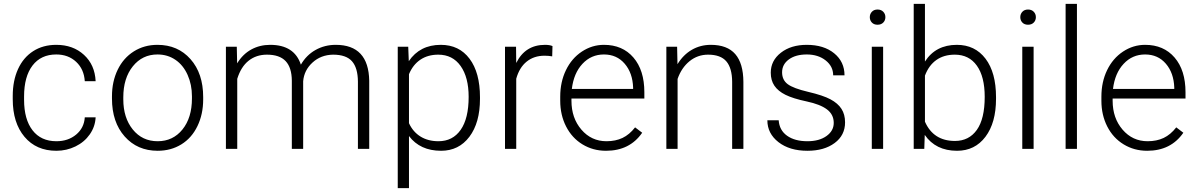

<svg xmlns="http://www.w3.org/2000/svg" viewBox="-20 -770 6189 993"><path d="M271.5 -39.6Q332.5 -39.6 373.8 -74Q415 -108.4 418.5 -163.1H474.6Q472.2 -114.7 444.3 -75Q416.5 -35.2 370.4 -12.7Q324.2 9.8 271.5 9.8Q167.5 9.8 106.7 -62.5Q45.9 -134.8 45.9 -256.8V-274.4Q45.9 -352.5 73.2 -412.6Q100.6 -472.7 151.6 -505.4Q202.6 -538.1 271 -538.1Q357.9 -538.1 414.3 -486.3Q470.7 -434.6 474.6 -350.1H418.5Q414.6 -412.1 373.8 -450.2Q333 -488.3 271 -488.3Q191.9 -488.3 148.2 -431.2Q104.5 -374 104.5 -271V-253.9Q104.5 -152.8 148.2 -96.2Q191.9 -39.6 271.5 -39.6Z M559.1 -272Q559.1 -348.1 588.6 -409.2Q618.2 -470.2 672.1 -504.2Q726.1 -538.1 794.4 -538.1Q899.9 -538.1 965.3 -464.1Q1030.8 -390.1 1030.8 -268.1V-255.9Q1030.8 -179.2 1001.2 -117.9Q971.7 -56.6 918 -23.4Q864.3 9.8 795.4 9.8Q690.4 9.8 624.8 -64.2Q559.1 -138.2 559.1 -260.3ZM617.7 -255.9Q617.7 -161.1 666.7 -100.3Q715.8 -39.6 795.4 -39.6Q874.5 -39.6 923.6 -100.3Q972.7 -161.1 972.7 -260.7V-272Q972.7 -332.5 950.2 -382.8Q927.7 -433.1 887.2 -460.7Q846.7 -488.3 794.4 -488.3Q716.3 -488.3 667 -427Q617.7 -365.7 617.7 -266.6Z M1204.6 -528.3 1206.5 -442.4Q1235.8 -490.2 1279.8 -514.2Q1323.7 -538.1 1377.4 -538.1Q1502.4 -538.1 1536.1 -435.5Q1564.5 -484.9 1611.8 -511.5Q1659.2 -538.1 1716.3 -538.1Q1886.2 -538.1 1889.6 -352.5V0H1831.1V-348.1Q1830.6 -418.9 1800.5 -453.1Q1770.5 -487.3 1702.6 -487.3Q1639.6 -486.3 1596.2 -446.5Q1552.7 -406.7 1547.9 -349.6V0H1489.3V-352.5Q1488.8 -420.4 1457.3 -453.9Q1425.8 -487.3 1360.4 -487.3Q1305.2 -487.3 1265.6 -455.8Q1226.1 -424.3 1207 -362.3V0H1148.4V-528.3Z M2462.4 -258.8Q2462.4 -135.3 2407.7 -62.7Q2353 9.8 2261.2 9.8Q2152.8 9.8 2095.2 -66.4V203.1H2037.1V-528.3H2091.3L2094.2 -453.6Q2151.4 -538.1 2259.8 -538.1Q2354.5 -538.1 2408.4 -466.3Q2462.4 -394.5 2462.4 -267.1ZM2403.8 -269Q2403.8 -370.1 2362.3 -428.7Q2320.8 -487.3 2246.6 -487.3Q2192.9 -487.3 2154.3 -461.4Q2115.7 -435.5 2095.2 -386.2V-132.8Q2116.2 -87.4 2155.3 -63.5Q2194.3 -39.6 2247.6 -39.6Q2321.3 -39.6 2362.5 -98.4Q2403.8 -157.2 2403.8 -269Z M2835.9 -478.5Q2817.4 -481.9 2796.4 -481.9Q2741.7 -481.9 2703.9 -451.4Q2666 -420.9 2649.9 -362.8V0H2591.8V-528.3H2648.9L2649.9 -444.3Q2696.3 -538.1 2798.8 -538.1Q2823.2 -538.1 2837.4 -531.7Z M3114.3 9.8Q3046.9 9.8 2992.4 -23.4Q2938 -56.6 2907.7 -116Q2877.4 -175.3 2877.4 -249V-270Q2877.4 -346.2 2907 -407.2Q2936.5 -468.3 2989.3 -503.2Q3042 -538.1 3103.5 -538.1Q3199.7 -538.1 3256.1 -472.4Q3312.5 -406.7 3312.5 -293V-260.3H2935.5V-249Q2935.5 -159.2 2987.1 -99.4Q3038.6 -39.6 3116.7 -39.6Q3163.6 -39.6 3199.5 -56.6Q3235.4 -73.7 3264.6 -111.3L3301.3 -83.5Q3236.8 9.8 3114.3 9.8ZM3103.5 -488.3Q3037.6 -488.3 2992.4 -439.9Q2947.3 -391.6 2937.5 -310.1H3254.4V-316.4Q3252 -392.6 3210.9 -440.4Q3169.9 -488.3 3103.5 -488.3Z M3481.9 -528.3 3483.9 -438Q3513.7 -486.8 3558.1 -512.5Q3602.5 -538.1 3656.2 -538.1Q3741.2 -538.1 3782.7 -490.2Q3824.2 -442.4 3824.7 -346.7V0H3766.6V-347.2Q3766.1 -418 3736.6 -452.6Q3707 -487.3 3642.1 -487.3Q3587.9 -487.3 3546.1 -453.4Q3504.4 -419.4 3484.4 -361.8V0H3426.3V-528.3Z M4292 -134.3Q4292 -177.7 4257.1 -204.1Q4222.2 -230.5 4151.9 -245.4Q4081.5 -260.3 4042.7 -279.5Q4003.9 -298.8 3985.1 -326.7Q3966.3 -354.5 3966.3 -394Q3966.3 -456.5 4018.6 -497.3Q4070.8 -538.1 4152.3 -538.1Q4240.7 -538.1 4294.2 -494.4Q4347.7 -450.7 4347.7 -380.4H4289.1Q4289.1 -426.8 4250.2 -457.5Q4211.4 -488.3 4152.3 -488.3Q4094.7 -488.3 4059.8 -462.6Q4024.9 -437 4024.9 -396Q4024.9 -356.4 4054 -334.7Q4083 -313 4159.9 -294.9Q4236.8 -276.9 4275.1 -256.3Q4313.5 -235.8 4332 -207Q4350.6 -178.2 4350.6 -137.2Q4350.6 -70.3 4296.6 -30.3Q4242.7 9.8 4155.8 9.8Q4063.5 9.8 4006.1 -34.9Q3948.7 -79.6 3948.7 -147.9H4007.3Q4010.7 -96.7 4050.5 -68.1Q4090.3 -39.6 4155.8 -39.6Q4216.8 -39.6 4254.4 -66.4Q4292 -93.3 4292 -134.3Z M4547.4 0H4488.8V-528.3H4547.4ZM4478.5 -681.2Q4478.5 -697.8 4489.3 -709.2Q4500 -720.7 4518.6 -720.7Q4537.1 -720.7 4548.1 -709.2Q4559.1 -697.8 4559.1 -681.2Q4559.1 -664.6 4548.1 -653.3Q4537.1 -642.1 4518.6 -642.1Q4500 -642.1 4489.3 -653.3Q4478.5 -664.6 4478.5 -681.2Z M5131.3 -258.8Q5131.3 -135.3 5076.7 -62.7Q5022 9.8 4929.7 9.8Q4819.3 9.8 4762.7 -72.3L4760.3 0H4705.6V-750H4763.7V-451.7Q4819.3 -538.1 4928.7 -538.1Q5022.5 -538.1 5076.9 -466.6Q5131.3 -395 5131.3 -267.6ZM5072.8 -269Q5072.8 -373.5 5032.2 -430.4Q4991.7 -487.3 4918 -487.3Q4861.8 -487.3 4822.8 -459.7Q4783.7 -432.1 4763.7 -378.9V-140.6Q4807.6 -41 4918.9 -41Q4991.2 -41 5032 -98.1Q5072.8 -155.3 5072.8 -269Z M5325.7 0H5267.1V-528.3H5325.7ZM5256.8 -681.2Q5256.8 -697.8 5267.6 -709.2Q5278.3 -720.7 5296.9 -720.7Q5315.4 -720.7 5326.4 -709.2Q5337.4 -697.8 5337.4 -681.2Q5337.4 -664.6 5326.4 -653.3Q5315.4 -642.1 5296.9 -642.1Q5278.3 -642.1 5267.6 -653.3Q5256.8 -664.6 5256.8 -681.2Z M5549.8 0H5491.2V-750H5549.8Z M5913.1 9.8Q5845.7 9.8 5791.3 -23.4Q5736.8 -56.6 5706.5 -116Q5676.3 -175.3 5676.3 -249V-270Q5676.3 -346.2 5705.8 -407.2Q5735.4 -468.3 5788.1 -503.2Q5840.8 -538.1 5902.3 -538.1Q5998.5 -538.1 6054.9 -472.4Q6111.3 -406.7 6111.3 -293V-260.3H5734.4V-249Q5734.4 -159.2 5785.9 -99.4Q5837.4 -39.6 5915.5 -39.6Q5962.4 -39.6 5998.3 -56.6Q6034.2 -73.7 6063.5 -111.3L6100.1 -83.5Q6035.6 9.8 5913.1 9.8ZM5902.3 -488.3Q5836.4 -488.3 5791.3 -439.9Q5746.1 -391.6 5736.3 -310.1H6053.2V-316.4Q6050.8 -392.6 6009.8 -440.4Q5968.8 -488.3 5902.3 -488.3Z"/></svg>

Font: Vazir Thin FD
Style: Thin-FD
Weight: 100
Designer: Saber Rastikerdar
Foundry: Saber Rastikerdar
Version: Version 30.0.0